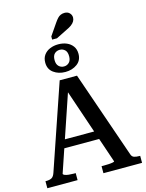

<svg xmlns="http://www.w3.org/2000/svg" viewBox="-163 -1254 1023 1349"><g transform="rotate(-15 349.0 -579.5)"><path d="M178 -300H470V-240H172ZM306 -662 328 -630 138 -70Q138 -64 149 -59.5Q160 -55 177 -53Q194 -51 213 -51H228V0H8V-51H13Q39 -51 54 -59.5Q69 -68 78 -96L288 -710H414L632 -80Q638 -61 653.5 -56Q669 -51 692 -51H697V0H416V-51H433Q450 -51 468 -52Q486 -53 498 -55.5Q510 -58 510 -61ZM290 -856Q290 -826 305.5 -811Q321 -796 343 -796Q365 -796 380.5 -811Q396 -826 396 -856Q396 -888 380.5 -902.5Q365 -917 343 -917Q321 -917 305.5 -902.5Q290 -888 290 -856ZM464 -856Q464 -808 428.5 -782Q393 -756 343 -756Q293 -756 257.5 -782Q222 -808 222 -856Q222 -889 238.5 -911.5Q255 -934 282.5 -945.5Q310 -957 343 -957Q377 -957 404 -945.5Q431 -934 447.5 -911.5Q464 -889 464 -856ZM370 -1109 311 -1023V-1000H346L426 -1040Q448 -1050 463 -1061Q478 -1072 485.5 -1085Q493 -1098 493 -1112Q493 -1131 479.5 -1145Q466 -1159 443 -1159Q428 -1159 415 -1153.5Q402 -1148 391.5 -1136.5Q381 -1125 370 -1109Z"/></g></svg>

Font: Roboto Serif 36pt Medium
Style: Regular
Weight: 500
Designer: Greg Gazdowicz
Foundry: Commercial Type
Version: Version 1.008